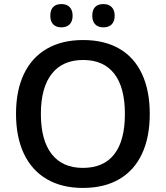

<svg xmlns="http://www.w3.org/2000/svg" viewBox="-20 -924 825 954"><path d="M392.1 9.8Q287.6 9.8 212.9 -33.7Q138.2 -77.1 98.9 -159.9Q59.6 -242.7 59.6 -358.9Q59.6 -474.1 98.9 -556.4Q138.2 -638.7 213.1 -681.9Q288.1 -725.1 393.1 -725.1Q498.5 -725.1 572.8 -682.1Q647 -639.2 685.5 -556.6Q724.1 -474.1 724.1 -357.9Q724.1 -241.7 685.3 -159.2Q646.5 -76.7 572 -33.4Q497.6 9.8 392.1 9.8ZM392.1 -89.8Q495.1 -89.8 547.9 -157.7Q600.6 -225.6 600.6 -357.9Q600.6 -489.7 547.6 -557.9Q494.6 -626 393.1 -626Q291 -626 237.1 -557.1Q183.1 -488.3 183.1 -357.9Q183.1 -227.5 236.6 -158.7Q290 -89.8 392.1 -89.8ZM438.5 -845.7Q438.5 -874.5 452.6 -889.2Q466.8 -903.8 493.7 -903.8Q520.5 -903.8 535.2 -888.4Q549.8 -873 549.8 -845.7Q549.8 -818.4 535.2 -803.2Q520.5 -788.1 493.7 -788.1Q467.3 -788.1 452.9 -803.2Q438.5 -818.4 438.5 -845.7ZM230 -845.7Q230 -874.5 244.1 -889.2Q258.3 -903.8 285.2 -903.8Q311.5 -903.8 326.2 -888.7Q340.8 -873.5 340.8 -845.7Q340.8 -818.4 326.2 -803.2Q311.5 -788.1 285.2 -788.1Q258.8 -788.1 244.4 -803Q230 -817.9 230 -845.7Z"/></svg>

Font: Viking Open Sans Light
Style: Bold
Weight: 600
Foundry: Ascender Corporation
Version: Version 2.001